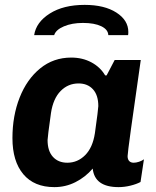

<svg xmlns="http://www.w3.org/2000/svg" viewBox="-20 -757 638 787"><path d="M411 -448H417L450 -511H557Q503 -137 503 -117Q503 -104 509.5 -97Q516 -90 528 -90Q538 -90 550 -94Q562 -98 570 -104L556 -11Q539 -2 514.5 4Q490 10 466 10Q368 10 360 -66Q330 -31 289.5 -10.5Q249 10 203 10Q120 10 75.5 -43Q31 -96 31 -191Q31 -282 60.5 -357Q90 -432 144.5 -476.5Q199 -521 272 -521Q318 -521 354.5 -501.5Q391 -482 411 -448ZM189 -294Q175 -194 175 -183Q175 -138 197 -114Q219 -90 256 -90Q298 -90 329 -121Q360 -152 369 -211Q383 -311 383 -322Q383 -367 361 -391Q339 -415 302 -415Q259 -415 228.5 -384Q198 -353 189 -294ZM506 -626Q506 -617 505 -613H424Q423 -636 395 -649.5Q367 -663 320 -663Q275 -663 242 -649Q209 -635 202 -613H120Q128 -666 184 -701.5Q240 -737 327 -737Q408 -737 457 -705.5Q506 -674 506 -626Z"/></svg>

Font: Chivo
Style: Bold Italic
Weight: 700
Italic angle: -8.05°
Designer: Hector Gatti
Foundry: Omnibus-Type
Version: Version 1.007